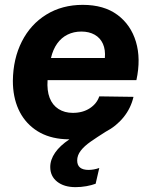

<svg xmlns="http://www.w3.org/2000/svg" viewBox="-20 -566 624 791"><path d="M291 205Q244 205 215.5 182.5Q187 160 187 122Q187 92 207 63Q227 34 266 8Q257 8 248 7.5Q239 7 230 6Q168 -1 123.5 -33Q79 -65 56 -116Q33 -167 33 -233Q34 -324 70 -395Q106 -466 171 -506Q236 -546 321 -546Q408 -546 463.5 -505Q519 -464 540 -394Q561 -324 542 -236H176Q173 -193 184.5 -163Q196 -133 221 -117Q246 -101 280 -101Q321 -101 350 -120Q379 -139 389 -169L530 -167Q519 -120 489 -83Q459 -46 415 -23Q380 -1 353.5 17.5Q327 36 312.5 55Q298 74 298 95Q298 134 345 134Q355 134 366.5 132Q378 130 389 126L374 191Q358 197 336 201Q314 205 291 205ZM190 -327H412Q415 -361 404 -385.5Q393 -410 370 -423Q347 -436 315 -436Q284 -436 258.5 -423.5Q233 -411 215.5 -386.5Q198 -362 190 -327Z"/></svg>

Font: Mona Sans ExtraLight
Style: Bold Italic
Weight: 700
Italic angle: -11.6951°
Version: Version 2.000